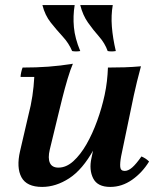

<svg xmlns="http://www.w3.org/2000/svg" viewBox="-20 -721 629 756"><path d="M146 15Q85 15 64.5 -23Q44 -61 59 -126L92 -268Q102 -306 107.5 -343Q113 -380 115 -418H61Q61 -425 63.5 -436.5Q66 -448 69 -455Q123 -455 170.5 -458.5Q218 -462 267 -470Q257 -447 246 -410Q235 -373 225.5 -335Q216 -297 209 -268L176 -132Q168 -98 176.5 -79.5Q185 -61 210 -61Q241 -61 269 -86.5Q297 -112 320.5 -153Q344 -194 362.5 -245Q381 -296 392 -347H422Q393 -212 349 -132.5Q305 -53 252.5 -19Q200 15 146 15ZM414 15Q364 15 347 -18.5Q330 -52 340 -98L392 -347Q398 -375 401 -401.5Q404 -428 405 -455Q439 -455 470.5 -456Q502 -457 535 -460Q526 -427 519.5 -400Q513 -373 507 -346L457 -106Q452 -79 453.5 -63.5Q455 -48 471 -48Q485 -48 500.5 -61.5Q516 -75 537 -105Q546 -101 553 -96.5Q560 -92 567 -85Q540 -41 500 -13Q460 15 414 15ZM296 -701H424Q417 -661 420.5 -616Q424 -571 436 -520Q419 -517 404 -520Q393 -551 370 -577Q347 -603 326.5 -632Q306 -661 296 -701ZM147 -701H274Q267 -658 271 -614Q275 -570 296 -520Q279 -517 264 -520Q251 -551 227 -577Q203 -603 180 -632Q157 -661 147 -701Z"/></svg>

Font: Poltawski Nowy SemiBold
Style: Italic
Weight: 600
Italic angle: -12°
Version: Version 1.001;gftools[0.9.25]